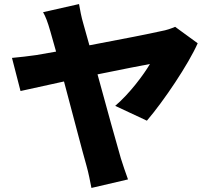

<svg xmlns="http://www.w3.org/2000/svg" viewBox="-20 -849 1040 945"><path d="M953 -636 842 -717C824 -709 798 -700 774 -696C722 -684 564 -653 420 -626L390 -733C380 -766 374 -801 369 -829L192 -789C204 -768 214 -743 228 -694L256 -595L159 -578C118 -572 80 -568 39 -564L81 -401L295 -448C339 -284 386 -101 405 -36C416 2 424 46 430 76L610 34C600 8 582 -47 575 -69C554 -140 505 -319 460 -483C580 -507 687 -529 718 -534C689 -484 618 -388 547 -328L703 -255C786 -352 907 -532 953 -636Z"/></svg>

Font: Noto Sans HK Black
Style: Regular
Weight: 900
Designer: Ryoko NISHIZUKA 西塚涼子 (kana, bopomofo & ideographs); Paul D. Hunt (Latin, Greek & Cyrillic); Sandoll Communications 산돌커뮤니
Foundry: Adobe
Version: Version 2.004;hotconv 1.0.118;makeotfexe 2.5.65603